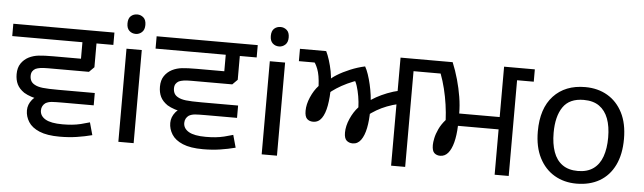

<svg xmlns="http://www.w3.org/2000/svg" viewBox="-54 -914 3695 1101"><g transform="rotate(5 1793.0 -363.5)"><path d="M493 -196H255Q223 -196 191.5 -200.5Q160 -205 134 -213.5Q108 -222 90 -233Q61 -253 49 -278Q37 -303 37 -336Q37 -373 53.5 -397.5Q70 -422 97 -436Q123 -449 153.5 -452.5Q184 -456 239 -456H397V-551H-7V-622H575V-551H478V-414L449 -385H213Q186 -385 169.5 -382.5Q153 -380 142 -375Q131 -369 124.5 -359Q118 -349 118 -333Q118 -317 124.5 -304.5Q131 -292 146 -284Q163 -274 192.5 -270.5Q222 -267 283 -267H493ZM314 0Q241 0 197 -18.5Q153 -37 133.5 -68Q114 -99 114 -134Q114 -168 137.5 -196.5Q161 -225 210 -231L354 -196H314Q272 -196 252 -194.5Q232 -193 216 -184Q206 -177 200 -166Q194 -155 194 -141Q194 -109 225.5 -90.5Q257 -72 324 -72Q353 -72 378.5 -74.5Q404 -77 429 -83Q454 -89 480 -97L500 -25Q458 -14 412 -7Q366 0 314 0Z M740 -536V0H652V-536ZM697 -737Q717 -737 732.5 -723.5Q748 -710 748 -681Q748 -653 732.5 -639Q717 -625 697 -625Q675 -625 660 -639Q645 -653 645 -681Q645 -710 660 -723.5Q675 -737 697 -737Z M1318 -196H1080Q1048 -196 1016.5 -200.5Q985 -205 959 -213.5Q933 -222 915 -233Q886 -253 874 -278Q862 -303 862 -336Q862 -373 878.5 -397.5Q895 -422 922 -436Q948 -449 978.5 -452.5Q1009 -456 1064 -456H1222V-551H818V-622H1400V-551H1303V-414L1274 -385H1038Q1011 -385 994.5 -382.5Q978 -380 967 -375Q956 -369 949.5 -359Q943 -349 943 -333Q943 -317 949.5 -304.5Q956 -292 971 -284Q988 -274 1017.5 -270.5Q1047 -267 1108 -267H1318ZM1139 0Q1066 0 1022 -18.5Q978 -37 958.5 -68Q939 -99 939 -134Q939 -168 962.5 -196.5Q986 -225 1035 -231L1179 -196H1139Q1097 -196 1077 -194.5Q1057 -193 1041 -184Q1031 -177 1025 -166Q1019 -155 1019 -141Q1019 -109 1050.5 -90.5Q1082 -72 1149 -72Q1178 -72 1203.5 -74.5Q1229 -77 1254 -83Q1279 -89 1305 -97L1325 -25Q1283 -14 1237 -7Q1191 0 1139 0Z M1565 -536V0H1477V-536ZM1522 -737Q1542 -737 1557.5 -723.5Q1573 -710 1573 -681Q1573 -653 1557.5 -639Q1542 -625 1522 -625Q1500 -625 1485 -639Q1470 -653 1470 -681Q1470 -710 1485 -723.5Q1500 -737 1522 -737Z M2222 0V-373L2234 -356Q2199 -348 2168 -336Q2137 -324 2109.5 -308Q2082 -292 2056 -271L2075 -305Q2075 -248 2066 -203.5Q2057 -159 2038.5 -133.5Q2020 -108 1991 -108Q1970 -108 1956 -120.5Q1942 -133 1942 -166Q1942 -204 1960.5 -246Q1979 -288 2006 -317Q2005 -348 1999.5 -380Q1994 -412 1985.5 -438.5Q1977 -465 1966 -478L1998 -473Q1965 -463 1931 -447Q1897 -431 1869.5 -413Q1842 -395 1825 -379L1839 -422Q1839 -360 1830.5 -312.5Q1822 -265 1803.5 -238.5Q1785 -212 1754 -212Q1733 -212 1719.5 -224.5Q1706 -237 1706 -271Q1706 -308 1724 -349.5Q1742 -391 1768 -419Q1765 -482 1751.5 -516Q1738 -550 1727 -558L1770 -551H1643V-622H1794Q1804 -602 1813.5 -572Q1823 -542 1829.5 -509Q1836 -476 1836 -445L1823 -456Q1835 -471 1866.5 -490.5Q1898 -510 1940 -527.5Q1982 -545 2024 -554Q2034 -537 2043 -510.5Q2052 -484 2059 -453.5Q2066 -423 2070 -393Q2074 -363 2074 -339L2057 -353Q2075 -368 2102 -383Q2129 -398 2163 -411.5Q2197 -425 2234 -433L2222 -405V-622H2399V-551H2303V0Z M2818 0V-261H2584Q2582 -206 2571.5 -165.5Q2561 -125 2542.5 -103Q2524 -81 2497 -81Q2477 -81 2463.5 -93Q2450 -105 2450 -139Q2450 -154 2455 -178.5Q2460 -203 2473.5 -232Q2487 -261 2511 -288Q2509 -331 2502.5 -376.5Q2496 -422 2485 -466.5Q2474 -511 2459 -551H2385V-622H2522Q2541 -576 2555 -526Q2569 -476 2577 -427Q2585 -378 2585 -332H2818V-622H2995V-551H2899V0Z M3539 -269Q3539 -180 3508.5 -117.5Q3478 -55 3422 -22.5Q3366 10 3289 10Q3218 10 3162.5 -22.5Q3107 -55 3075 -117.5Q3043 -180 3043 -269Q3043 -402 3110 -474Q3177 -546 3292 -546Q3365 -546 3420.5 -513.5Q3476 -481 3507.5 -419.5Q3539 -358 3539 -269ZM3134 -269Q3134 -206 3150.5 -159.5Q3167 -113 3202 -88Q3237 -63 3291 -63Q3345 -63 3380 -88Q3415 -113 3431.5 -159.5Q3448 -206 3448 -269Q3448 -333 3431 -378Q3414 -423 3379.5 -447.5Q3345 -472 3290 -472Q3208 -472 3171 -418Q3134 -364 3134 -269Z"/></g></svg>

Font: gurmukhi25
Style: Book
Weight: 400
Designer: Jelle Bosma - Monotype Design Team
Foundry: Monotype Imaging Inc.
Version: Version 2.003